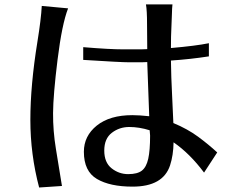

<svg xmlns="http://www.w3.org/2000/svg" viewBox="-20 -794 1040 855"><path d="M146.5 -607.4Q163.1 -710 166 -767.6L283.2 -756.8Q255.9 -686.5 236.3 -528.3Q216.8 -370.1 216.3 -290.5Q215.8 -210.9 229 -130.9Q242.2 -50.8 255.9 34.2L154.3 41Q115.2 -106.4 115.2 -260.3Q115.2 -414.1 146.5 -607.4ZM350.6 -527.3V-584Q467.8 -574.2 530.3 -574.2H607.4Q622.1 -574.2 635.7 -575.2L634.8 -686.5Q634.8 -748 629.9 -774.4H748Q746.1 -758.8 745.6 -732.4Q745.1 -706.1 743.2 -670.9Q741.2 -635.7 741.2 -580.1Q852.5 -589.8 910.2 -601.6V-543Q829.1 -530.3 741.2 -524.4Q742.2 -450.2 746.1 -376Q750 -301.8 752 -246.1Q815.4 -219.7 862.3 -185.1Q909.2 -150.4 947.3 -115.2L888.7 -25.4Q825.2 -110.4 752.9 -160.2Q752 -102.5 737.3 -57.6Q706.1 37.1 570.3 37.1Q469.7 37.1 411.6 2.9Q353.5 -31.2 353.5 -118.2Q353.5 -188.5 411.1 -234.9Q468.8 -281.2 569.3 -281.2Q600.6 -281.2 644.5 -276.4L635.7 -517.6Q623 -516.6 609.4 -516.6H556.6Q517.6 -516.6 350.6 -527.3ZM648.4 -190.4 646.5 -213.9Q599.6 -228.5 555.7 -228.5Q511.7 -228.5 478 -202.6Q444.3 -176.8 444.3 -123.5Q444.3 -70.3 477.1 -44.4Q509.8 -18.6 550.8 -18.6Q591.8 -18.6 611.8 -34.2Q631.8 -49.8 640.1 -86.9Q648.4 -124 648.4 -190.4Z"/></svg>

Font: GenEi LateGo v2
Style: Medium
Weight: 500
Designer: o_tamon (Modified)
Foundry: o_tamon / Adobe Systems Incorporated / FONT 910 / Philipp H. Poll
Version: Version 2.1;Original Version 1.004